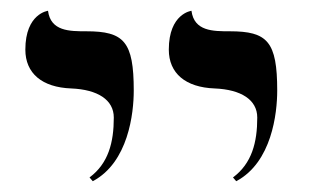

<svg xmlns="http://www.w3.org/2000/svg" viewBox="-20 -579 573 356"><path d="M152 -243C218 -278 228 -369 228 -411C228 -502 210 -521 140 -521C109 -521 74 -521 69 -559C69 -559 27 -554 27 -487C27 -443 58 -417 112 -415C161 -413 191 -394 191 -361C191 -315 181 -276 146 -250ZM418 -243C484 -278 494 -369 494 -411C494 -502 476 -521 406 -521C375 -521 340 -521 335 -559C335 -559 293 -554 293 -487C293 -443 324 -417 378 -415C427 -413 457 -394 457 -361C457 -315 447 -276 412 -250Z"/></svg>

Font: Libertinus Sans
Style: Regular
Weight: 400
Designer: Philipp H. Poll, Khaled Hosny
Foundry: Caleb Maclennan
Version: Version 7.050;RELEASE